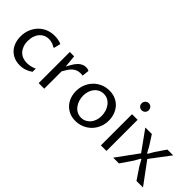

<svg xmlns="http://www.w3.org/2000/svg" viewBox="48 -1497 2256 2256"><g transform="rotate(45 1175.5 -369.5)"><path d="M448.2 -43.9Q418 -20.5 376.2 -5.4Q334.5 9.8 285.2 9.8Q232.4 9.8 189.7 -8.5Q147 -26.9 116.7 -59.6Q86.4 -92.3 70.1 -137.9Q53.7 -183.6 53.7 -237.8Q53.7 -300.8 75.2 -354Q96.7 -407.2 134 -445.8Q171.4 -484.4 222.2 -505.9Q272.9 -527.3 331.1 -527.3Q344.7 -527.3 360.6 -526.1Q376.5 -524.9 392.1 -522Q407.7 -519 422.4 -514.9Q437 -510.7 448.2 -504.9L428.7 -423.8L418 -418.9Q408.2 -426.3 395.8 -432.6Q383.3 -439 369.4 -443.4Q355.5 -447.8 340.6 -450.4Q325.7 -453.1 311.5 -453.1Q278.8 -453.1 249.8 -440.2Q220.7 -427.2 198.7 -402.6Q176.8 -377.9 164.1 -342Q151.4 -306.2 151.4 -260.3Q151.4 -213.4 164.8 -177.7Q178.2 -142.1 201.7 -117.7Q225.1 -93.3 257.3 -80.8Q289.6 -68.4 327.1 -68.4Q349.6 -68.4 381.3 -74Q413.1 -79.6 448.2 -96.7Z M592.8 -517.6H665L679.7 -362.3Q686 -374.5 693.1 -387.5Q700.2 -400.4 707.3 -412.6Q714.4 -424.8 721.2 -435.5Q728 -446.3 733.4 -454.1Q744.1 -469.2 757.6 -482.7Q771 -496.1 786.6 -506.1Q802.2 -516.1 819.8 -521.7Q837.4 -527.3 857.4 -527.3Q871.6 -527.3 884.3 -524.2Q897 -521 905.3 -513.7L895.5 -426.8Q886.7 -429.2 878.2 -429.9Q869.6 -430.7 861.3 -430.7Q826.7 -430.7 801 -419.4Q775.4 -408.2 755.1 -388.9Q734.9 -369.6 718.5 -343.8Q702.1 -317.9 685.5 -288.1V0H592.8Z M1210.4 9.8Q1152.8 9.8 1107.9 -10.7Q1063 -31.2 1032 -65.9Q1001 -100.6 984.6 -146.7Q968.3 -192.9 968.3 -244.1Q968.3 -302.7 989 -354.2Q1009.8 -405.8 1046.6 -444.3Q1083.5 -482.9 1134.3 -505.1Q1185.1 -527.3 1244.6 -527.3Q1302.7 -527.3 1348.1 -506.6Q1393.6 -485.8 1424.6 -450.7Q1455.6 -415.5 1471.7 -369.4Q1487.8 -323.2 1487.8 -272.5Q1487.8 -213.4 1466.8 -161.9Q1445.8 -110.4 1408.7 -72.3Q1371.6 -34.2 1320.8 -12.2Q1270 9.8 1210.4 9.8ZM1231 -64.5Q1266.6 -64.5 1295.7 -78.9Q1324.7 -93.3 1345.5 -118.2Q1366.2 -143.1 1377.7 -177Q1389.2 -210.9 1389.2 -250Q1389.2 -288.6 1377.9 -325Q1366.7 -361.3 1345.5 -389.9Q1324.2 -418.5 1293.5 -435.8Q1262.7 -453.1 1224.1 -453.1Q1188.5 -453.1 1159.4 -438.7Q1130.4 -424.3 1109.6 -399.2Q1088.9 -374 1077.4 -339.8Q1065.9 -305.7 1065.9 -266.6Q1065.9 -228 1077.1 -191.7Q1088.4 -155.3 1109.6 -127Q1130.9 -98.6 1161.4 -81.5Q1191.9 -64.5 1231 -64.5Z M1627 -517.6H1719.7V0H1627ZM1673.8 -629.9Q1661.6 -629.9 1650.9 -634.3Q1640.1 -638.7 1632.3 -646.5Q1624.5 -654.3 1620.1 -664.8Q1615.7 -675.3 1615.7 -688Q1615.7 -700.7 1620.6 -711.9Q1625.5 -723.1 1633.5 -731.4Q1641.6 -739.7 1652.6 -744.4Q1663.6 -749 1675.8 -749Q1687.5 -749 1698 -744.4Q1708.5 -739.7 1716.3 -731.4Q1724.1 -723.1 1728.5 -712.2Q1732.9 -701.2 1732.9 -689Q1732.9 -675.8 1728 -664.8Q1723.1 -653.8 1715.1 -646.2Q1707 -638.7 1696.3 -634.3Q1685.5 -629.9 1673.8 -629.9Z M1831.5 0 2026.9 -268.1 1847.7 -517.6H1956.1L2038.1 -389.6L2076.2 -318.4H2085.9L2127 -389.6L2214.8 -517.6H2310.5L2125.5 -272.5L2326.7 0H2218.3L2120.6 -145.5L2079.1 -220.7H2069.3L2027.8 -147.5L1927.2 0Z"/></g></svg>

Font: Proza Libre
Style: Regular
Weight: 400
Designer: Jasper de Waard
Foundry: Jasper de Waard
Version: Version 1.000; ttfautohint (v1.4.1.8-43bc)